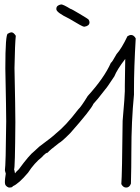

<svg xmlns="http://www.w3.org/2000/svg" viewBox="-20 -844 628 860"><path d="M31.2 -699.2Q41 -699.2 50.8 -683.6Q46.9 -650.4 44.9 -539.1Q48.8 -354.5 48.8 -296.9Q47.4 -85.9 43 -85.9Q44.9 -82.5 46.9 -68.4H48.8Q48.8 -71.8 64.5 -85.9Q111.3 -149.9 132.8 -166L156.2 -187.5Q215.8 -231.4 230.5 -246.1Q275.4 -281.7 330.1 -353.5Q343.8 -366.2 373 -414.1Q446.8 -495.1 476.6 -562.5Q481.9 -564.9 502 -601.6Q524.9 -627 550.8 -681.6Q560.5 -687.5 566.4 -687.5Q579.6 -687.5 587.9 -671.9Q580.1 -539.1 580.1 -443.4V-419.9Q568.4 -301.3 568.4 -164.1Q568.4 -97.7 566.4 -21.5Q560.1 -3.9 544.9 -3.9Q531.7 -3.9 523.4 -19.5Q526.9 -60.1 529.3 -302.7Q539.1 -415 539.1 -435.5V-459Q539.1 -499 541 -580.1Q504.4 -532.7 492.2 -502Q457.5 -449.2 451.2 -443.4Q412.6 -393.1 398.4 -378.9Q388.2 -353.5 294.9 -248Q257.3 -210 244.1 -203.1Q201.7 -170.9 193.4 -160.2Q185.1 -160.2 168 -140.6Q133.8 -113.8 105.5 -70.3Q63.5 -20.5 37.1 -9.8Q37.1 -3.9 19.5 -3.9Q2 -10.3 2 -25.4V-33.2Q2 -40 5.9 -66.4Q2 -79.1 2 -82Q5.9 -104.5 7.8 -300.8Q7.8 -343.3 3.9 -537.1Q3.9 -693.4 15.6 -693.4Q25.4 -699.2 31.2 -699.2ZM253.9 -824.2Q263.2 -824.2 294.9 -804.7Q298.8 -804.7 337.9 -781.2Q376.5 -758.3 377 -755.9Q380.9 -749.5 380.9 -744.1Q380.9 -728.5 359.4 -724.6H355.5Q349.1 -724.6 291 -759.8Q232.4 -788.1 232.4 -802.7V-804.7Q232.4 -820.3 253.9 -824.2Z"/></svg>

Font: CEF Fonts CJK
Style: Regular
Weight: 400
Designer: PartyBoss (派对大魔王)
Version: Release 2.25